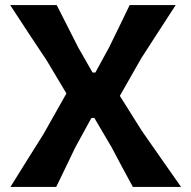

<svg xmlns="http://www.w3.org/2000/svg" viewBox="-20 -733 749 753"><path d="M21 0Q52.5 -51 84 -101.2Q115.5 -151.5 150.5 -207L240.5 -366.5L162.5 -497Q129 -547 94.5 -599.2Q60 -651.5 20 -713H202.5Q225 -668.5 246.5 -626.2Q268 -584 287 -546.5L343 -448.5H354L408 -547.5Q426.5 -585 447 -627.2Q467.5 -669.5 488.5 -713H669Q630.5 -653.5 596.2 -600.8Q562 -548 534 -504.5L450 -357L536.5 -219.5Q577 -161.5 613.5 -109.2Q650 -57 690 0H501Q478.5 -41 458 -79.5Q437.5 -118 418.5 -154L350 -270.5H338.5L274.5 -153.5Q257 -117.5 239 -79.5Q221 -41.5 200.5 0Z"/></svg>

Font: Commissioner Loud SemiBold
Style: Regular
Weight: 600
Designer: Kostas Bartsokas
Foundry: Kostas Bartsokas
Version: Version 1.000; ttfautohint (v1.8.3)